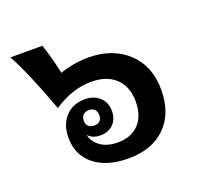

<svg xmlns="http://www.w3.org/2000/svg" viewBox="-105 -691 874 824"><g transform="rotate(-20 332.0 -278.5)"><path d="M293.9 -205.1Q293.9 -222.2 284.7 -231.7Q275.4 -241.2 258.8 -241.2Q242.2 -241.2 232.7 -231.7Q223.1 -222.2 223.1 -205.1Q223.1 -188.5 232.7 -179.7Q242.2 -170.9 258.8 -170.9Q275.4 -170.9 284.7 -179.7Q293.9 -188.5 293.9 -205.1ZM166 -568.8Q184.6 -516.6 203.1 -432.1Q268.1 -454.1 333 -454.1Q443.8 -454.1 512.5 -390.1Q581.1 -326.2 581.1 -217.8Q581.1 -110.4 519.3 -49.1Q457.5 12.2 350.1 12.2Q250.5 12.2 193.4 -33.9Q136.2 -80.1 136.2 -159.2Q136.2 -218.3 169.4 -254.6Q202.6 -291 258.8 -291Q299.3 -291 325.2 -267.1Q351.1 -243.2 351.1 -205.1Q351.1 -167.5 328.9 -144.8Q306.6 -122.1 269 -122.1Q233.9 -122.1 213.9 -144Q221.7 -109.4 252.4 -88.6Q283.2 -67.9 330.1 -67.9Q390.6 -67.9 425.8 -104.7Q460.9 -141.6 460.9 -208Q460.9 -275.4 420.7 -313.7Q380.4 -352.1 309.1 -352.1Q223.1 -352.1 137.2 -294.9Q68.4 -482.4 20 -568.8Z"/></g></svg>

Font: Droid Sans Thai
Style: Bold
Weight: 700
Designer: Steve Matteson
Foundry: Ascender Corporation
Version: Version 1.00